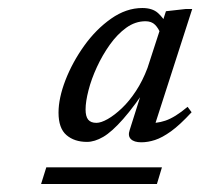

<svg xmlns="http://www.w3.org/2000/svg" viewBox="-20 -701 500 479"><path d="M82.5 -242 95.5 -283.5H384L371.5 -242ZM303.5 -376.5 340.5 -493.5H353.5Q315.5 -436 287.2 -404Q259 -372 237.5 -359.5Q216 -347 197 -347Q165.5 -347 145.8 -364Q126 -381 126 -420Q126 -456 143.2 -500.8Q160.5 -545.5 190 -586.8Q219.5 -628 257.2 -654.5Q295 -681 335 -681Q360 -681 373.8 -668.8Q387.5 -656.5 396 -640L381 -616Q375.5 -630.5 366.8 -639.2Q358 -648 343 -648Q317.5 -648 295 -631.8Q272.5 -615.5 254 -589.5Q235.5 -563.5 221.8 -533.8Q208 -504 200.8 -475.8Q193.5 -447.5 193.5 -428Q193.5 -410.5 200 -402.5Q206.5 -394.5 220.5 -394.5Q232 -394.5 248.8 -404Q265.5 -413.5 284 -431Q302.5 -448.5 319.2 -474Q336 -499.5 348 -531.5L394 -673L443 -678.5H459.5L363.5 -380.5L351 -395.5Q368.5 -392 392.5 -400Q416.5 -408 448 -434.5L458 -421Q429 -389.5 406.8 -373.5Q384.5 -357.5 366.8 -351.8Q349 -346 332.5 -346Q314.5 -346 306.5 -354Q298.5 -362 303.5 -376.5Z"/></svg>

Font: Newsreader 28pt
Style: Italic
Weight: 400
Italic angle: -17°
Version: Version 1.003